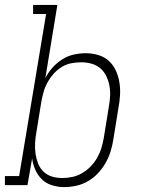

<svg xmlns="http://www.w3.org/2000/svg" viewBox="-54 -755 574 783"><path d="M208 8Q182 8 158 0.5Q134 -7 117 -23.5Q100 -40 90 -62.5Q80 -85 77 -109L58 0H-34V-37H24L134 -698H81V-735H180L131 -437Q143 -460 160.5 -479.5Q178 -499 200 -513Q222 -527 247 -532.5Q272 -538 296 -538Q322 -538 347 -530.5Q372 -523 390 -506.5Q408 -490 418.5 -467Q429 -444 433 -419Q437 -394 435.5 -367.5Q434 -341 429 -315L408 -185Q404 -160 396.5 -136Q389 -112 376 -89.5Q363 -67 345 -48Q327 -29 304.5 -16Q282 -3 257 2.5Q232 8 208 8ZM200 -29Q221 -29 241.5 -33.5Q262 -38 281 -49Q300 -60 315.5 -76Q331 -92 342 -111Q353 -130 359 -150Q365 -170 369 -191L390 -321Q394 -342 395 -364Q396 -386 392 -406.5Q388 -427 379 -445.5Q370 -464 354.5 -477Q339 -490 318.5 -495.5Q298 -501 277 -501Q257 -501 236.5 -497Q216 -493 198 -482Q180 -471 165.5 -455Q151 -439 140.5 -420.5Q130 -402 124.5 -382.5Q119 -363 115 -343L94 -213Q90 -192 89 -170Q88 -148 91 -127.5Q94 -107 101.5 -88Q109 -69 123.5 -55Q138 -41 158 -35Q178 -29 200 -29Z"/></svg>

Font: Iosevka Slab XLtObl
Style: Regular
Weight: 200
Italic angle: -9°
Monospace: yes
Designer: Belleve Invis
Foundry: Belleve Invis
Version: Version 11.1.1; ttfautohint (v1.8.3)